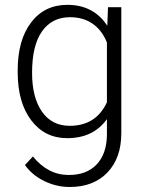

<svg xmlns="http://www.w3.org/2000/svg" viewBox="-20 -558 595 789"><path d="M52.7 -269Q52.7 -393.1 107.7 -465.6Q162.6 -538.1 256.8 -538.1Q364.7 -538.1 420.9 -452.1L423.8 -528.3H478.5V-10.7Q478.5 91.3 421.4 150.9Q364.3 210.4 266.6 210.4Q211.4 210.4 161.4 185.8Q111.3 161.1 82.5 120.1L115.2 85Q177.2 161.1 262.7 161.1Q335.9 161.1 377 117.9Q418 74.7 419.4 -2V-68.4Q363.3 9.8 255.9 9.8Q164.1 9.8 108.4 -63.5Q52.7 -136.7 52.7 -261.2ZM111.8 -258.8Q111.8 -157.7 152.3 -99.4Q192.9 -41 266.6 -41Q374.5 -41 419.4 -137.7V-383.3Q398.9 -434.1 360.4 -460.7Q321.8 -487.3 267.6 -487.3Q193.8 -487.3 152.8 -429.4Q111.8 -371.6 111.8 -258.8Z"/></svg>

Font: Vazir Thin
Style: Thin
Weight: 100
Designer: Saber Rastikerdar
Foundry: Saber Rastikerdar
Version: Version 30.0.0